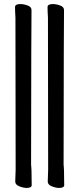

<svg xmlns="http://www.w3.org/2000/svg" viewBox="-20 -806 391 945"><path d="M111 119Q95 119 75 111Q55 103 55 88L57 29L56 -719Q54 -751 54 -771Q54 -786 80 -786Q97 -786 116 -779Q135 -772 135 -757V-741Q134 -731 133 3Q134 8 134 16.5Q134 25 135 33L136 105Q136 119 111 119ZM271 119Q255 119 235 111Q215 103 215 88L217 29L216 -719Q214 -751 214 -771Q214 -786 240 -786Q257 -786 276 -779Q295 -772 295 -757V-741Q294 -731 293 3Q294 8 294 16.5Q294 25 295 33L296 105Q296 119 271 119Z"/></svg>

Font: ToneOZ-Pinyin-WenKai-Medium
Style: Medium
Weight: 700
Designer: Fontworks Inc.
Foundry: ToneOZ
Version: Version 0.240331